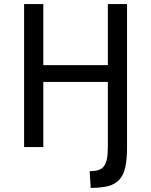

<svg xmlns="http://www.w3.org/2000/svg" viewBox="-20 -720 740 940"><path d="M424 200Q475 200 509.5 191Q544 182 564.5 159.5Q585 137 593.5 98.5Q602 60 602 0V-700H508V-401H192V-700H98V0H192V-319H508V0Q508 35 503.5 57.5Q499 80 489 93.5Q479 107 462 112.5Q445 118 419 118Z"/></svg>

Font: Golos UI VF
Style: Regular
Weight: 400
Designer: A.Korolkova, Vitaly Kuzmin
Foundry: ParaType Ltd
Version: Version 2.000